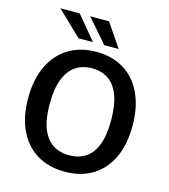

<svg xmlns="http://www.w3.org/2000/svg" viewBox="-133 -1034 1015 1150"><g transform="rotate(15 374.0 -459.5)"><path d="M375.5 10Q275.5 10 202.8 -34Q130 -78 90.2 -161Q50.5 -244 50.5 -360Q50.5 -477 90.5 -560.5Q130.5 -644 203.8 -688.5Q277 -733 375.5 -733Q474 -733 546.2 -688.5Q618.5 -644 658 -560.5Q697.5 -477 697.5 -360Q697.5 -244 658.5 -161.2Q619.5 -78.5 547 -34.2Q474.5 10 375.5 10ZM375.5 -92Q434.5 -92 477 -119.8Q519.5 -147.5 542.2 -206.2Q565 -265 565 -358.5Q565 -453.5 542 -513.8Q519 -574 476.5 -602.5Q434 -631 375.5 -631Q316.5 -631 273.8 -602.2Q231 -573.5 207.5 -513.2Q184 -453 184 -358.5Q184 -265 207.5 -206.2Q231 -147.5 273.8 -119.8Q316.5 -92 375.5 -92ZM399 -929 498.5 -783.5H409L282.5 -929ZM218 -929 339 -783.5H249L98 -929Z"/></g></svg>

Font: Public Sans SemiBold
Style: Regular
Weight: 600
Designer: The Public Sans Project Authors: Dan O. Williams and USWDS (Libre Franklin designed by Pablo Impallari and Rodrigo Fuenz
Version: Version 1.007